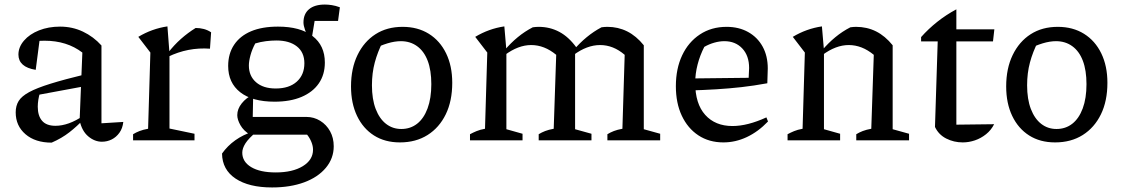

<svg xmlns="http://www.w3.org/2000/svg" viewBox="-20 -617 4934 844"><path d="M428 6Q396 6 368 -17.5Q340 -41 330 -87L342 -386Q274 -438 176 -438Q157 -438 139 -436Q121 -434 104 -430L156 -456L137 -310Q99 -316 80 -333Q61 -350 61 -377Q61 -410 85.5 -438.5Q110 -467 151.5 -483.5Q193 -500 244 -500Q298 -500 344.5 -478Q391 -456 426 -417V-75L522 -81Q519 -53 505 -33.5Q491 -14 471 -4Q451 6 428 6ZM207 10Q135 10 92 -27Q49 -64 49 -123Q49 -152 62 -173Q75 -194 108 -212Q141 -230 202 -249Q263 -268 358 -291V-239L126 -196L156 -210Q151 -195 148.5 -178.5Q146 -162 146 -148Q146 -108 165 -86Q184 -64 224 -64Q252 -64 283 -75Q314 -86 349 -110V-94Q319 -62 285 -35.5Q251 -9 207 10Z M903 -403Q806 -410 718 -367V-384Q745 -419 775.5 -446Q806 -473 840 -494Q859 -494 876 -489.5Q893 -485 908 -475ZM565 0V-27Q578 -35 593.5 -41Q609 -47 631 -51L641 -386L588 -455Q648 -491 716 -501L725 -383V-52L835 -29V0Z M1176 207Q1074 207 1015.5 168Q957 129 956 58Q980 24 1014.5 -0.5Q1049 -25 1093 -39H1109Q1073 -9 1059 13Q1045 35 1045 54Q1045 94 1084 117.5Q1123 141 1192 141Q1266 141 1311 113.5Q1356 86 1356 41Q1356 25 1349 7.5Q1342 -10 1330 -25H1079Q1051 -42 1037 -66.5Q1023 -91 1023 -111Q1023 -138 1042.5 -162.5Q1062 -187 1093 -202L1091 -103H1327Q1360 -103 1387.5 -86Q1415 -69 1431 -40Q1447 -11 1447 26Q1447 79 1412.5 120.5Q1378 162 1317 184.5Q1256 207 1176 207ZM1187 -170Q1089 -170 1036 -211.5Q983 -253 983 -327Q983 -381 1009 -420Q1035 -459 1083.5 -479.5Q1132 -500 1202 -500Q1300 -500 1354 -458.5Q1408 -417 1408 -342Q1408 -289 1381.5 -250.5Q1355 -212 1305.5 -191Q1256 -170 1187 -170ZM1192 -228Q1251 -228 1284.5 -258Q1318 -288 1318 -339Q1318 -387 1285 -413Q1252 -439 1195 -439Q1173 -439 1149 -436Q1125 -433 1102 -426Q1088 -400 1081 -374Q1074 -348 1074 -329Q1074 -283 1105.5 -255.5Q1137 -228 1192 -228ZM1340 -446Q1328 -465 1321 -485Q1314 -505 1314 -518Q1314 -556 1338.5 -576.5Q1363 -597 1408 -597Q1422 -597 1438.5 -594.5Q1455 -592 1474 -585L1466 -525H1363L1350 -446Z M1738 9Q1672 9 1624 -21.5Q1576 -52 1549.5 -107.5Q1523 -163 1523 -237Q1523 -316 1551.5 -375Q1580 -434 1630.5 -466.5Q1681 -499 1750 -499Q1816 -499 1865 -468.5Q1914 -438 1941 -382.5Q1968 -327 1968 -253Q1968 -173 1939.5 -114.5Q1911 -56 1859.5 -23.5Q1808 9 1738 9ZM1744 -50Q1784 -50 1813.5 -73Q1843 -96 1859.5 -140.5Q1876 -185 1876 -247Q1876 -308 1860 -350Q1844 -392 1813.5 -414Q1783 -436 1742 -436Q1715 -436 1683.5 -426.5Q1652 -417 1612 -397L1663 -434Q1640 -389 1627.5 -342.5Q1615 -296 1615 -242Q1615 -181 1631.5 -138Q1648 -95 1677 -72.5Q1706 -50 1744 -50Z M2046 0V-27Q2059 -34 2074.5 -40.5Q2090 -47 2112 -51L2122 -386L2069 -455Q2129 -491 2197 -501L2206 -396V-49L2277 -29V0ZM2348 0V-27Q2361 -35 2376.5 -41Q2392 -47 2414 -51L2425 -376L2514 -408L2508 -392V-49L2580 -29V0ZM2425 -376Q2373 -419 2315 -419Q2258 -419 2199 -375L2197 -395Q2225 -428 2256 -453.5Q2287 -479 2322 -497Q2329 -498 2335.5 -498.5Q2342 -499 2348 -499Q2397 -499 2438.5 -477Q2480 -455 2514 -408ZM2650 0V-27Q2663 -35 2678.5 -41Q2694 -47 2716 -51L2726 -376L2810 -418V-49L2882 -29V0ZM2726 -376Q2676 -419 2618 -419Q2560 -419 2501 -375L2500 -395Q2528 -428 2559 -453.5Q2590 -479 2624 -497Q2631 -498 2637.5 -498.5Q2644 -499 2650 -499Q2697 -499 2737 -479Q2777 -459 2810 -418Z M3160 9Q3097 9 3050 -22Q3003 -53 2977 -108.5Q2951 -164 2951 -238Q2951 -315 2978.5 -373.5Q3006 -432 3056.5 -465.5Q3107 -499 3174 -499Q3228 -499 3269 -476Q3310 -453 3332.5 -412Q3355 -371 3355 -316L3353 -251Q3293 -240 3239.5 -234Q3186 -228 3129 -224.5Q3072 -221 3004 -219V-272L3271 -275L3273 -318Q3273 -372 3243 -404Q3213 -436 3164 -436Q3143 -436 3120 -429.5Q3097 -423 3076 -411Q3057 -374 3046.5 -333.5Q3036 -293 3036 -253Q3036 -161 3080 -112Q3124 -63 3200 -63Q3266 -63 3349 -101L3356 -83Q3313 -38 3263 -14.5Q3213 9 3160 9Z M3442 0V-27Q3455 -34 3470.5 -40.5Q3486 -47 3508 -51L3518 -386L3465 -455Q3525 -491 3593 -501L3602 -396V-49L3673 -29V0ZM3744 0V-27Q3757 -35 3772.5 -41Q3788 -47 3810 -51L3821 -376L3904 -418V-49L3976 -29V0ZM3595 -375 3593 -395Q3621 -428 3652 -453.5Q3683 -479 3718 -497Q3725 -498 3731.5 -498.5Q3738 -499 3743 -499Q3791 -499 3831 -479Q3871 -459 3904 -418L3821 -376Q3769 -419 3711 -419Q3654 -419 3595 -375Z M4184 -576V-488H4351L4345 -435H4184V-69L4350 -71Q4337 -45 4314.5 -27Q4292 -9 4265.5 0Q4239 9 4212 9Q4173 9 4139.5 -8Q4106 -25 4090 -59L4102 -435H4029V-454Q4061 -490 4100 -521Q4139 -552 4184 -576Z M4618 9Q4552 9 4504 -21.5Q4456 -52 4429.5 -107.5Q4403 -163 4403 -237Q4403 -316 4431.5 -375Q4460 -434 4510.5 -466.5Q4561 -499 4630 -499Q4696 -499 4745 -468.5Q4794 -438 4821 -382.5Q4848 -327 4848 -253Q4848 -173 4819.5 -114.5Q4791 -56 4739.5 -23.5Q4688 9 4618 9ZM4624 -50Q4664 -50 4693.5 -73Q4723 -96 4739.5 -140.5Q4756 -185 4756 -247Q4756 -308 4740 -350Q4724 -392 4693.5 -414Q4663 -436 4622 -436Q4595 -436 4563.5 -426.5Q4532 -417 4492 -397L4543 -434Q4520 -389 4507.5 -342.5Q4495 -296 4495 -242Q4495 -181 4511.5 -138Q4528 -95 4557 -72.5Q4586 -50 4624 -50Z"/></svg>

Font: Piazzolla Thin Medium
Style: Regular
Weight: 500
Version: Version 2.005